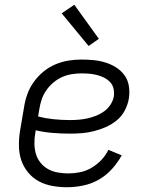

<svg xmlns="http://www.w3.org/2000/svg" viewBox="-20 -778 640 806"><path d="M261 8Q230 8 199.5 2.5Q169 -3 143 -17Q117 -31 98 -54Q79 -77 69.5 -105Q60 -133 59.5 -164.5Q59 -196 64 -228L81 -328Q85 -355 94.5 -382Q104 -409 121.5 -433.5Q139 -458 162 -477Q185 -496 212 -507.5Q239 -519 266.5 -523.5Q294 -528 322 -528Q348 -528 373.5 -525.5Q399 -523 423 -515.5Q447 -508 468 -494.5Q489 -481 503 -461.5Q517 -442 521 -416.5Q525 -391 521 -365Q517 -340 504.5 -315.5Q492 -291 471 -273.5Q450 -256 425 -245Q400 -234 374.5 -227.5Q349 -221 324 -219Q299 -217 274 -217Q237 -217 201 -220Q165 -223 130 -231L128 -219Q124 -196 124.5 -173.5Q125 -151 131 -131Q137 -111 150.5 -94.5Q164 -78 182 -68Q200 -58 222 -54Q244 -50 267 -50Q291 -50 316 -55Q341 -60 364 -73.5Q387 -87 405.5 -106.5Q424 -126 435 -149L491 -126Q474 -95 449.5 -68Q425 -41 394 -23.5Q363 -6 328.5 1Q294 8 261 8ZM273 -274Q291 -274 310 -275.5Q329 -277 347 -281Q365 -285 383 -292Q401 -299 417 -310.5Q433 -322 444 -339Q455 -356 458 -374Q460 -391 456.5 -406.5Q453 -422 442 -433.5Q431 -445 417 -452Q403 -459 387.5 -463Q372 -467 355.5 -468.5Q339 -470 322 -470Q302 -470 280.5 -466.5Q259 -463 239.5 -454Q220 -445 203 -430.5Q186 -416 173.5 -397.5Q161 -379 154.5 -359Q148 -339 145 -319L140 -289Q171 -281 205 -277.5Q239 -274 273 -274ZM352 -585 239 -722 292 -758 395 -615Z"/></svg>

Font: Iosevka Light Extended
Style: Italic
Weight: 300
Width: 7
Italic angle: -9°
Monospace: yes
Designer: Belleve Invis
Foundry: Belleve Invis
Version: Version 32.5.0; ttfautohint (v1.8.4)